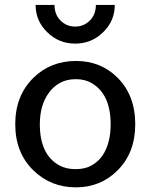

<svg xmlns="http://www.w3.org/2000/svg" viewBox="-20 -766 623 793"><path d="M43 -252.9Q43 -371.6 118.7 -445.3Q189.5 -514.2 293.9 -514.2Q396.5 -514.2 465.3 -445.3Q538.6 -372.1 538.6 -252.9Q538.6 -134.3 464.8 -61.5Q395 7.8 293.5 7.8Q190.4 7.8 118.7 -61.5Q43 -134.3 43 -252.9ZM144.5 -252.9Q144.5 -127.9 224.6 -83Q252.9 -67.4 292.5 -67.4Q332 -67.4 359.4 -83.3Q386.7 -99.1 404.3 -125Q437 -174.8 437 -252.9Q437 -377 358.4 -422.9Q331.1 -439 293 -439Q254.9 -439 226.8 -423.1Q198.7 -407.2 180.7 -381.3Q144.5 -330.6 144.5 -252.9ZM290.5 -585.9Q222.7 -585.9 175.3 -632.8Q127 -679.7 127 -745.6H205.1Q205.1 -706.1 230 -681.2Q254.9 -656.2 290.5 -656.2Q326.2 -656.2 351.1 -681.2Q376 -706.1 376 -745.6H454.1Q454.1 -679.7 405.8 -632.8Q358.4 -585.9 290.5 -585.9Z"/></svg>

Font: Inder
Style: Regular
Weight: 400
Designer: Irina Smirnova
Foundry: Irina Smirnova
Version: Version 1.001